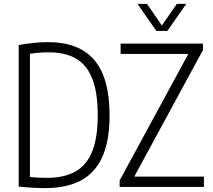

<svg xmlns="http://www.w3.org/2000/svg" viewBox="-20 -965 1098 991"><path d="M76.5 -2V-732.5Q158.5 -747.5 227.5 -747.5Q388 -747.5 466.8 -655.2Q545.5 -563 545.5 -370Q545.5 -238 508 -155Q470.5 -72 396.8 -33Q323 6 211.5 6Q153.5 6 76.5 -2ZM484.5 -370Q484.5 -485.5 457 -557Q429.5 -628.5 373.5 -661.8Q317.5 -695 229.5 -695Q187 -695 134.5 -687.5V-51.5Q170 -47 220.5 -47Q310.5 -47 368.5 -79.2Q426.5 -111.5 455.5 -182.5Q484.5 -253.5 484.5 -370ZM673 -53.5H1032.5V0H597.5V-33.5L952 -686.5H602.5V-740H1027.5V-706.5ZM892.5 -945H941.5L844 -805.5H787L689.5 -945H738.5L815.5 -833.5Z"/></svg>

Font: Encode Sans Condensed Light
Style: Regular
Weight: 300
Width: 3
Designer: Multiple Designers
Foundry: Impallari Type
Version: Version 2.000